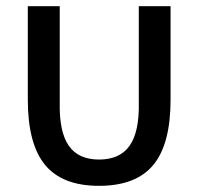

<svg xmlns="http://www.w3.org/2000/svg" viewBox="-20 -585 641 620"><path d="M299.8 15.1Q181.2 15.1 125.5 -52.5Q69.8 -120.1 69.8 -263.2V-564.9H172.9V-253.9Q170.9 -159.7 201.9 -114.7Q232.9 -69.8 299.8 -69.8Q367.2 -69.8 398.7 -114.7Q430.2 -159.7 428.2 -253.9V-564.9H530.8V-263.2Q530.8 -119.6 474.9 -52.2Q418.9 15.1 299.8 15.1Z"/></svg>

Font: Neutral Grotesk
Style: Regular
Weight: 400
Designer: Nawras Khrais
Foundry: Nawras Khrais
Version: Version 1.000;PS 001.000;hotconv 1.0.88;makeotf.lib2.5.64775